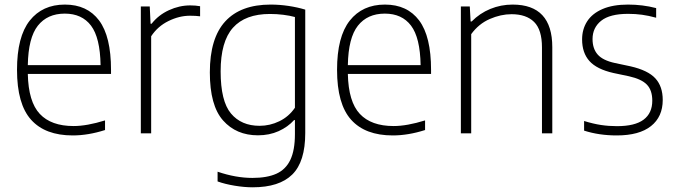

<svg xmlns="http://www.w3.org/2000/svg" viewBox="-20 -568 2882 818"><path d="M453 -253H98.5Q101 -134.5 149.5 -82.8Q198 -31 293.5 -31Q350 -31 427.5 -55V-14Q355.5 9 290 9Q172.5 9 112.5 -57.8Q52.5 -124.5 52.5 -270.5Q52.5 -411.5 106.5 -480Q160.5 -548.5 256.5 -548.5Q351.5 -548.5 402.2 -480.8Q453 -413 453 -270ZM98.5 -290.5H408.5Q406.5 -407.5 367.8 -458.8Q329 -510 256 -510Q182 -510 141.2 -458.5Q100.5 -407 98.5 -290.5Z M580 -540.5H618L621.5 -467H626Q655 -504 699.5 -524.5Q744 -545 790.5 -545Q813.5 -545 832.5 -541.5V-498.5Q815 -501 789 -501Q744 -501 698 -478.5Q652 -456 624 -413.5V0H580Z M907 205V163.5Q984.5 190 1055.5 190Q1118 190 1157.8 172Q1197.5 154 1217 113Q1236.5 72 1236.5 3.5V-56.5H1233Q1206.5 -27 1167 -9.2Q1127.5 8.5 1079 8.5Q986.5 8.5 930.2 -55Q874 -118.5 874 -259.5Q874 -405.5 939.8 -477Q1005.5 -548.5 1133 -548.5Q1170.5 -548.5 1209 -542.8Q1247.5 -537 1280.5 -527V-1Q1280.5 121 1225.2 175.5Q1170 230 1056.5 230Q1021 230 980 223.2Q939 216.5 907 205ZM1236.5 -109V-495.5Q1215 -501.5 1187 -505Q1159 -508.5 1130 -508.5Q1025 -508.5 972.5 -449.8Q920 -391 920 -264Q920 -137 964 -84.5Q1008 -32 1086 -32Q1130 -32 1170.2 -51.5Q1210.5 -71 1236.5 -109Z M1816.5 -253H1462Q1464.5 -134.5 1513 -82.8Q1561.5 -31 1657 -31Q1713.5 -31 1791 -55V-14Q1719 9 1653.5 9Q1536 9 1476 -57.8Q1416 -124.5 1416 -270.5Q1416 -411.5 1470 -480Q1524 -548.5 1620 -548.5Q1715 -548.5 1765.8 -480.8Q1816.5 -413 1816.5 -270ZM1462 -290.5H1772Q1770 -407.5 1731.2 -458.8Q1692.5 -510 1619.5 -510Q1545.5 -510 1504.8 -458.5Q1464 -407 1462 -290.5Z M1943.5 -540.5H1981.5L1985 -476.5H1989.5Q2024 -511.5 2069 -530Q2114 -548.5 2164 -548.5Q2333 -548.5 2333 -367V0H2289V-366Q2289 -441.5 2255.5 -474.5Q2222 -507.5 2159.5 -507.5Q2113.5 -507.5 2066.5 -487Q2019.5 -466.5 1987.5 -422.5V0H1943.5Z M2468.5 -11.5V-52.5Q2507.5 -40.5 2540.5 -35.5Q2573.5 -30.5 2608.5 -30.5Q2685 -30.5 2722 -58.2Q2759 -86 2759 -139Q2759 -183.5 2736.2 -207.2Q2713.5 -231 2660 -243L2593.5 -257Q2522.5 -273 2491.2 -308Q2460 -343 2460 -400Q2460 -443.5 2481.5 -477Q2503 -510.5 2547 -529.5Q2591 -548.5 2655.5 -548.5Q2718 -548.5 2775.5 -533.5V-492.5Q2742.5 -501.5 2715 -505.2Q2687.5 -509 2656 -509Q2578 -509 2541.2 -479.5Q2504.5 -450 2504.5 -401.5Q2504.5 -360.5 2526.5 -335.5Q2548.5 -310.5 2600 -299.5L2666 -285.5Q2740.5 -268.5 2772 -234.2Q2803.5 -200 2803.5 -142Q2803.5 -70.5 2753.5 -30.8Q2703.5 9 2607.5 9Q2532 9 2468.5 -11.5Z"/></svg>

Font: Encode Sans ExtraLight
Style: Regular
Weight: 275
Designer: Multiple Designers
Foundry: Impallari Type
Version: Version 2.000